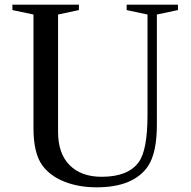

<svg xmlns="http://www.w3.org/2000/svg" viewBox="-20 -790 814 820"><path d="M228 -728V-227Q228 -134 277.5 -84.5Q327 -35 414 -35Q527 -35 572 -97Q610 -148 610 -300V-728L521 -747V-770H740V-747L650 -728V-258Q650 -137 612 -80Q550 10 393 10Q316 10 255.5 -14Q195 -38 162 -82Q123 -134 123 -242V-728L33 -747V-770H317V-747Z"/></svg>

Font: Libre Caslon Text
Style: Regular
Weight: 400
Designer: Pablo Impallari, Rodrigo Fuenzalida
Foundry: Pablo Impallari, Rodrigo Fuenzalida
Version: Version 1.002